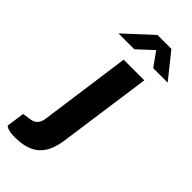

<svg xmlns="http://www.w3.org/2000/svg" viewBox="-348 -778 993 993"><g transform="rotate(45 148.0 -282.0)"><path d="M256 -593H362L252 -730H150L2 -593H118L201 -670ZM196 -1 268 -516H117L48 -17C44 10 35 38 -9 44L-52 50L-66 149C-66 149 -55 166 2 166C123 166 179 113 196 -1Z"/></g></svg>

Font: United Sans
Style: Bold Italic
Weight: 700
Italic angle: -8°
Designer: Pablo Impallari, Rodrigo Fuenzalida (Modified by Dan O. Williams)
Version: Version 1.000;PS 001.000;hotconv 1.0.88;makeotf.lib2.5.64775